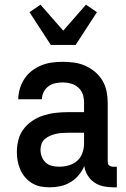

<svg xmlns="http://www.w3.org/2000/svg" viewBox="-20 -792 540 820"><path d="M193 8Q173 8 154 4.5Q135 1 118 -9Q101 -19 88 -34Q75 -49 67 -67Q59 -85 55.5 -104Q52 -123 52 -143Q52 -169 58.5 -194.5Q65 -220 81 -241Q97 -262 119 -276.5Q141 -291 166 -299Q191 -307 217 -310Q243 -313 269 -313H339V-354Q339 -372 333.5 -389Q328 -406 314.5 -418Q301 -430 283.5 -435Q266 -440 249 -440Q232 -440 216 -436.5Q200 -433 187 -423.5Q174 -414 166.5 -399Q159 -384 159 -368H58Q58 -391 65 -414Q72 -437 85 -456.5Q98 -476 116.5 -490Q135 -504 157 -513Q179 -522 202 -525Q225 -528 249 -528Q273 -528 297.5 -524.5Q322 -521 344.5 -511Q367 -501 386 -485Q405 -469 417.5 -448Q430 -427 435 -402.5Q440 -378 440 -354V-103Q440 -98 441 -93.5Q442 -89 445.5 -86Q449 -83 453.5 -81.5Q458 -80 463 -80H479V8H463Q442 8 421 3.5Q400 -1 382.5 -13Q365 -25 354 -43.5Q343 -62 340 -83Q331 -62 316 -44Q301 -26 281 -14Q261 -2 238.5 3Q216 8 193 8ZM233 -80Q254 -80 274.5 -86Q295 -92 310 -105.5Q325 -119 332 -139Q339 -159 339 -180V-225H269Q256 -225 243 -224Q230 -223 217.5 -220Q205 -217 193.5 -212Q182 -207 172 -198.5Q162 -190 157.5 -178Q153 -166 153 -153Q153 -137 158.5 -122.5Q164 -108 175.5 -97.5Q187 -87 202.5 -83.5Q218 -80 233 -80ZM197 -600 106 -740 153 -772 250 -661 347 -772 394 -740 303 -600Z"/></svg>

Font: Iosevka SS18 Semibold
Style: Regular
Weight: 600
Monospace: yes
Designer: Belleve Invis
Foundry: Belleve Invis
Version: Version 25.1.1; ttfautohint (v1.8.4)